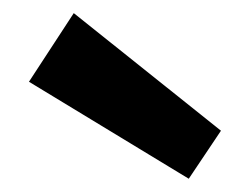

<svg xmlns="http://www.w3.org/2000/svg" viewBox="-20 -869 360 291"><path d="M314.9 -670.9 266.1 -598.1 23.9 -745.1 91.8 -849.1Z"/></svg>

Font: Kadwa
Style: Bold
Weight: 700
Designer: Sol Matas
Foundry: Sol Matas
Version: Version 1.001;PS 001.000;hotconv 1.0.70;makeotf.lib2.5.58329